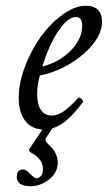

<svg xmlns="http://www.w3.org/2000/svg" viewBox="-20 -436 374 666"><path d="M85.9 210Q38.1 210 38.1 176.8Q38.1 151.9 61 151.9Q70.3 151.9 84 167Q100.6 182.1 104 182.1Q128.9 182.1 128.9 148.9Q128.9 115.7 86.9 92.8Q77.1 87.9 83 79.1L127 13.2Q88.4 11.2 66.7 -17.8Q44.9 -46.9 44.9 -96.2Q44.9 -147.9 66.9 -205.8Q88.9 -263.7 122.3 -309.6Q155.8 -355.5 197.8 -385.7Q239.7 -416 277.8 -416Q305.2 -416 319.6 -401.9Q334 -387.7 334 -360.8Q334 -304.7 269.3 -248.5Q204.6 -192.4 118.2 -173.8Q108.9 -141.6 108.9 -108.9Q108.9 -73.7 122.1 -54.4Q135.3 -35.2 160.2 -35.2Q179.2 -35.2 200.2 -49.3Q221.2 -63.5 251 -96.2Q254.9 -100.1 262.5 -92.8Q270 -85.4 267.1 -81.1Q237.3 -41.5 212.4 -20Q187.5 1.5 162.1 8.8L141.1 40Q132.8 49.8 145 62Q180.2 91.3 180.2 127.9Q180.2 162.6 150.4 186.3Q120.6 210 85.9 210ZM127 -205.1Q186.5 -220.7 225.8 -261Q265.1 -301.3 265.1 -346.2Q265.1 -377 243.2 -377Q215.3 -377 182.4 -328.4Q149.4 -279.8 127 -205.1Z"/></svg>

Font: Junicode SmCond
Style: Italic
Weight: 400
Width: 4
Italic angle: -11°
Designer: Peter S. Baker
Version: Version 2.206